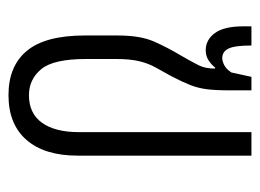

<svg xmlns="http://www.w3.org/2000/svg" viewBox="-98 -490 598 441"><g transform="rotate(90 200.5 -269.0)"><path d="M198 10Q131 10 96 -32.5Q61 -75 61 -165V-241Q61 -293 75 -324.5Q89 -356 107 -386Q122 -412 129.5 -427Q137 -442 137 -464L135 -465Q128 -456 118 -449.5Q108 -443 95 -443Q71 -443 55.5 -464Q40 -485 40 -529V-548H84Q84 -510 91 -495.5Q98 -481 113 -481Q120 -481 129 -485.5Q138 -490 146 -502L156 -548H187V-497Q187 -466 184.5 -446Q182 -426 175 -408Q168 -390 155 -365Q144 -345 134.5 -328Q125 -311 120 -290Q115 -269 115 -237V-168Q115 -93 138.5 -65Q162 -37 198 -37Q240 -37 261.5 -67Q283 -97 283 -152V-548H337V-149Q337 -73 301 -31.5Q265 10 198 10Z"/></g></svg>

Font: Noto Sans Thai ExtCond Light
Style: Regular
Weight: 300
Width: 2
Designer: Monotype Design Team
Foundry: Monotype Imaging Inc.
Version: Version 2.002; ttfautohint (v1.8.4.7-5d5b)